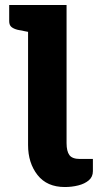

<svg xmlns="http://www.w3.org/2000/svg" viewBox="-20 -747 410 773"><path d="M241 6Q169 6 131 -42.5Q93 -91 93 -163V-727H248V-171Q248 -138 259.5 -122.5Q271 -107 302 -107H354V-58Q354 -35 337.5 -21Q321 -7 295 -0.5Q269 6 241 6ZM115 -727 102 -617 51 -627Q35 -631 26 -638.5Q17 -646 17 -662V-727Z"/></svg>

Font: Aleo ExtraBold
Style: Regular
Weight: 800
Designer: Alessio Laiso
Foundry: Alessio Laiso
Version: Version 2.001;gftools[0.9.29]